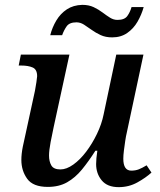

<svg xmlns="http://www.w3.org/2000/svg" viewBox="-20 -761 660 791"><path d="M469 10Q422 10 399 -18Q376 -46 376 -85Q376 -107 381 -140H373Q345 -96 317.5 -62.5Q290 -29 256.5 -10Q223 9 177 9Q116 9 92 -24.5Q68 -58 68 -102Q68 -127 74 -157Q80 -187 86 -212L124 -387Q127 -403 130 -422.5Q133 -442 133 -447Q133 -475 114.5 -483Q96 -491 68 -491H57L66 -536H266L201 -237Q195 -210 188.5 -175.5Q182 -141 182 -120Q182 -96 191.5 -79.5Q201 -63 229 -63Q254 -63 282 -83Q310 -103 335 -136Q360 -169 379.5 -209.5Q399 -250 407 -290L459 -536H571L502 -213Q499 -201 496 -181Q493 -161 490.5 -141Q488 -121 488 -107Q488 -58 521 -58Q538 -58 552 -63.5Q566 -69 584 -80L604 -50Q581 -29 546 -9.5Q511 10 469 10ZM442 -607Q415 -607 394.5 -616.5Q374 -626 357.5 -638Q341 -650 326 -659.5Q311 -669 295 -669Q266 -669 254.5 -652.5Q243 -636 236 -616H187Q195 -648 212 -676.5Q229 -705 255.5 -722.5Q282 -740 319 -741Q346 -741 366 -731.5Q386 -722 402.5 -709.5Q419 -697 433.5 -688Q448 -679 464 -679Q493 -679 504.5 -695Q516 -711 522 -732H572Q563 -700 546.5 -671.5Q530 -643 504 -625Q478 -607 442 -607Z"/></svg>

Font: Noto Serif Medium
Style: Italic
Weight: 500
Italic angle: -12°
Designer: Monotype Design Team
Foundry: Monotype Imaging Inc.
Version: Version 2.014; ttfautohint (v1.8.4.7-5d5b)